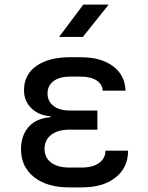

<svg xmlns="http://www.w3.org/2000/svg" viewBox="-20 -805 640 832"><path d="M335 7H280Q183 7 127 -38Q71 -83 71 -158Q71 -218 104.5 -255.5Q138 -293 199 -297V-301Q148 -305 116 -336Q84 -367 84 -414Q84 -482 138 -519.5Q192 -557 283 -557H330Q418 -557 470 -518Q522 -479 524 -412H425Q424 -440 398.5 -456.5Q373 -473 330 -473H283Q238 -473 212 -453.5Q186 -434 186 -400Q186 -366 212 -346Q238 -326 283 -326H402V-243H280Q230 -243 201.5 -220.5Q173 -198 173 -160Q173 -122 201.5 -100.5Q230 -79 280 -79H335Q382 -79 409.5 -99Q437 -119 437 -152H535Q535 -79 481 -36Q427 7 335 7ZM236 -645 341 -785H451L339 -645Z"/></svg>

Font: JetBrainsMono NFM Medium
Style: Regular
Weight: 500
Monospace: yes
Designer: Philipp Nurullin, Konstantin Bulenkov
Foundry: JetBrains
Version: Version 2.304; ttfautohint (v1.8.4.7-5d5b);Nerd Fonts 3.3.0